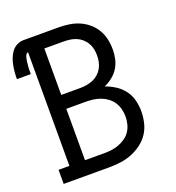

<svg xmlns="http://www.w3.org/2000/svg" viewBox="-135 -841 868 948"><g transform="rotate(-20 299.0 -367.5)"><path d="M38 0V-74H95V-671Q89 -671 85.5 -666Q82 -661 80 -655.5Q78 -650 77 -644.5Q76 -639 75 -633Q74 -627 73.5 -621.5Q73 -616 72.5 -610.5Q72 -605 71.5 -599Q71 -593 71 -587.5Q71 -582 71 -576.5Q71 -571 71 -565H-2Q-2 -583 -0.5 -601Q1 -619 4.5 -637Q8 -655 14.5 -672Q21 -689 32 -703.5Q43 -718 59.5 -726.5Q76 -735 95 -735H278Q305 -735 332.5 -731Q360 -727 385 -716.5Q410 -706 431.5 -688Q453 -670 467 -646.5Q481 -623 487 -596Q493 -569 493 -541Q493 -516 487.5 -491.5Q482 -467 469 -446Q456 -425 436 -409Q416 -393 393 -383Q421 -373 446 -357Q471 -341 488.5 -317.5Q506 -294 513.5 -265Q521 -236 521 -207Q521 -177 514 -147Q507 -117 490.5 -92Q474 -67 449 -48.5Q424 -30 396 -19Q368 -8 338 -4Q308 0 278 0ZM278 -417Q295 -417 312 -420Q329 -423 344.5 -429.5Q360 -436 373 -447.5Q386 -459 394.5 -474Q403 -489 406.5 -506Q410 -523 410 -540Q410 -557 406.5 -574Q403 -591 394.5 -605.5Q386 -620 373 -631.5Q360 -643 344.5 -649.5Q329 -656 312 -658.5Q295 -661 278 -661H177V-417ZM278 -74Q298 -74 317.5 -76.5Q337 -79 355.5 -86Q374 -93 390.5 -104.5Q407 -116 418 -132.5Q429 -149 434 -169Q439 -189 439 -209Q439 -228 434 -248Q429 -268 418 -284.5Q407 -301 391 -313Q375 -325 356 -332Q337 -339 317.5 -341.5Q298 -344 278 -344H177V-74Z"/></g></svg>

Font: Iosevka Curly Slab Extended
Style: Regular
Weight: 400
Width: 7
Monospace: yes
Designer: Belleve Invis
Foundry: Belleve Invis
Version: Version 11.1.0; ttfautohint (v1.8.3)